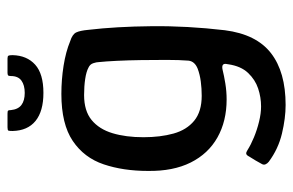

<svg xmlns="http://www.w3.org/2000/svg" viewBox="-158 -508 799 524"><g transform="rotate(-90 242.0 -245.5)"><path d="M38 -242Q38 -309 56 -362.5Q74 -416 120 -447Q166 -478 248 -478Q287 -478 325 -472Q363 -466 392 -454Q411 -448 416 -437.5Q421 -427 423 -405Q432 -329 433 -231.5Q434 -134 422 -32Q411 54 359.5 94Q308 134 218 134Q182 134 140 124Q98 114 63 88Q58 84 56 79Q54 74 57 69Q60 63 66.5 52Q73 41 77 35Q81 27 85 26.5Q89 26 95 30Q109 39 129.5 47.5Q150 56 172.5 61.5Q195 67 214 67Q239 67 263 59Q287 51 305.5 31.5Q324 12 329 -22Q329 -24 329.5 -25.5Q330 -27 330 -28Q331 -35 327 -37.5Q323 -40 314 -38Q298 -34 276.5 -30.5Q255 -27 233 -27Q174 -27 129.5 -52Q85 -77 61 -125Q37 -173 38 -242ZM130 -254Q130 -208 140 -172Q150 -136 175 -115.5Q200 -95 243 -95Q263 -95 282 -97.5Q301 -100 317 -106Q337 -114 339 -131Q341 -156 341 -190.5Q341 -225 340.5 -260.5Q340 -296 338.5 -326.5Q337 -357 335 -376Q335 -382 332 -391Q329 -400 320 -404Q309 -410 289 -413Q269 -416 245 -416Q202 -416 177 -395.5Q152 -375 141 -338.5Q130 -302 130 -254ZM251 -527Q201 -527 174.5 -548.5Q148 -570 147 -611Q147 -620 148 -622.5Q149 -625 157 -625H194Q201 -625 202.5 -623.5Q204 -622 204 -616Q206 -596 218 -587Q230 -578 251 -578Q272 -578 284.5 -587Q297 -596 297 -616Q297 -622 299 -623.5Q301 -625 306 -625H345Q351 -625 352.5 -622.5Q354 -620 354 -611Q353 -572 328 -549.5Q303 -527 251 -527Z"/></g></svg>

Font: Glory Medium
Style: Regular
Weight: 500
Designer: Robert Leuschke
Foundry: Robert Leuschke
Version: Version 1.011